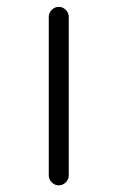

<svg xmlns="http://www.w3.org/2000/svg" viewBox="-20 -565 337 563"><path d="M123 -50.8V-515.6Q123 -527.3 131.8 -536.1Q140.6 -544.9 152.3 -544.9Q164.1 -544.9 172.9 -536.1Q181.6 -527.3 181.6 -515.6V-50.8Q181.6 -39.1 172.9 -30.3Q164.1 -21.5 152.3 -21.5Q140.6 -21.5 131.8 -30.3Q123 -39.1 123 -50.8Z"/></svg>

Font: Gen Jyuu Gothic P Light
Style: Regular
Weight: 200
Designer: [Source Han Sans]
Ryoko NISHIZUKA  (kana & ideographs); Paul D. Hunt (Latin, Greek & Cyrillic); Wenlong ZHANG  (bopomofo
Version: Version 1.002.20150607